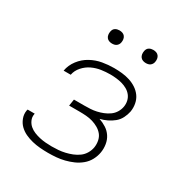

<svg xmlns="http://www.w3.org/2000/svg" viewBox="-169 -848 938 984"><g transform="rotate(30 300.0 -355.5)"><path d="M252 8Q228 8 204 6Q180 4 157.5 -1.5Q135 -7 114.5 -16.5Q94 -26 78 -41.5Q62 -57 53.5 -79.5Q45 -102 49 -125Q50 -127 50 -128.5Q50 -130 51 -132H93Q93 -131 92.5 -129.5Q92 -128 92 -127Q89 -109 96.5 -92.5Q104 -76 117 -65Q130 -54 146 -47.5Q162 -41 179.5 -37Q197 -33 215.5 -31.5Q234 -30 252 -30Q271 -30 290.5 -31.5Q310 -33 329.5 -37.5Q349 -42 368 -49.5Q387 -57 403.5 -69Q420 -81 430.5 -99Q441 -117 444 -136Q447 -156 443 -175.5Q439 -195 427.5 -209Q416 -223 399.5 -232.5Q383 -242 364.5 -247.5Q346 -253 326 -254.5Q306 -256 286 -256H225L231 -295H293Q310 -295 328 -296Q346 -297 364 -301Q382 -305 399.5 -312Q417 -319 432.5 -330Q448 -341 458 -357.5Q468 -374 471 -392Q474 -410 470 -427Q466 -444 455.5 -457Q445 -470 430 -478.5Q415 -487 398.5 -491.5Q382 -496 364 -498Q346 -500 329 -500Q302 -500 275 -496Q248 -492 222.5 -480Q197 -468 177.5 -446Q158 -424 153 -397H111Q117 -432 139.5 -461.5Q162 -491 194 -508.5Q226 -526 260.5 -532Q295 -538 329 -538Q353 -538 376.5 -535.5Q400 -533 422 -526Q444 -519 463 -506.5Q482 -494 495 -476Q508 -458 512.5 -434.5Q517 -411 513 -387Q509 -367 499 -347Q489 -327 472 -313Q455 -299 435 -289.5Q415 -280 394 -275Q417 -267 436.5 -254.5Q456 -242 469 -222.5Q482 -203 486 -178.5Q490 -154 486 -130Q482 -106 470 -83.5Q458 -61 438 -44.5Q418 -28 395 -18Q372 -8 348 -2Q324 4 300 6Q276 8 252 8ZM456 -641Q447 -641 438.5 -644Q430 -647 424.5 -654Q419 -661 417.5 -670.5Q416 -680 418 -690Q419 -696 422 -702Q425 -708 431 -712Q437 -716 443.5 -717.5Q450 -719 456 -719Q466 -719 474.5 -716Q483 -713 488.5 -706Q494 -699 495.5 -689.5Q497 -680 495 -670Q494 -664 490.5 -658Q487 -652 481.5 -648Q476 -644 469.5 -642.5Q463 -641 456 -641ZM256 -641Q247 -641 238.5 -644Q230 -647 224.5 -654Q219 -661 217.5 -670.5Q216 -680 218 -690Q219 -696 222 -702Q225 -708 231 -712Q237 -716 243.5 -717.5Q250 -719 256 -719Q266 -719 274.5 -716Q283 -713 288.5 -706Q294 -699 295.5 -689.5Q297 -680 295 -670Q294 -664 290.5 -658Q287 -652 281.5 -648Q276 -644 269.5 -642.5Q263 -641 256 -641Z"/></g></svg>

Font: Iosevka Curly XLtEx
Style: Italic
Weight: 200
Width: 7
Italic angle: -9°
Monospace: yes
Designer: Belleve Invis
Foundry: Belleve Invis
Version: Version 11.1.0; ttfautohint (v1.8.3)